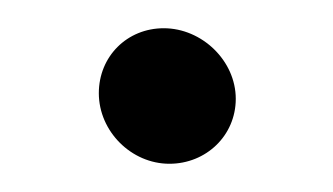

<svg xmlns="http://www.w3.org/2000/svg" viewBox="-20 -106 236 136"><path d="M50 -40C50 -13 73 10 100 10C126 10 147 -10 147 -36C147 -63 123 -86 96 -86C70 -86 50 -66 50 -40Z"/></svg>

Font: Electronic
Style: ExBlk
Weight: 900
Version: Version 1.011